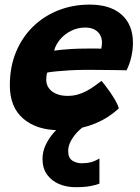

<svg xmlns="http://www.w3.org/2000/svg" viewBox="-20 -552 598 818"><path d="M403.6 123.1V230.4Q390.1 236 365.3 240.8Q340.5 245.5 301.5 245.5Q263.4 245.5 231.4 231.9Q199.4 218.4 180.2 191.4Q161.1 164.4 161.1 125.2Q161.1 94.1 174.5 65.8Q187.9 37.4 208.2 14.2Q228.5 -8.9 249.8 -24.6Q271.1 -40.4 286.6 -45.8L345.8 -18.4Q330.5 -10.1 312.8 7.4Q295.1 25 282.8 46.9Q270.5 68.9 270.5 91Q270.5 120.8 288.1 132.2Q305.6 143.6 329 143.6Q349.9 143.6 367.9 138.9Q385.9 134.1 403.6 123.1ZM486.2 -90.2Q468.1 -73.2 443.6 -56.7Q419 -40.1 387.6 -26.8Q356.2 -13.5 317.4 -5.4Q278.5 2.6 231.8 2.6Q136.6 2.6 79.2 -46.4Q21.9 -95.4 21.9 -188.5Q21.9 -266.8 48 -330Q74.1 -393.2 120.5 -438.4Q166.9 -483.6 228.6 -508Q290.2 -532.4 361.9 -532.4Q450.2 -532.4 498.3 -489.4Q546.4 -446.5 546.4 -369.2Q546.4 -340.1 539.4 -309.4Q532.4 -278.8 519.1 -252.5Q512.2 -252.9 487.7 -253.2Q463.1 -253.5 431.7 -253.8Q400.2 -254.1 372.4 -254.3Q344.5 -254.5 331 -254.2Q302.9 -254 273.8 -252.2Q244.8 -250.5 220.5 -248.1Q196.2 -245.6 181.4 -243Q177 -231.1 177 -212.6Q177 -191.1 188.8 -175.5Q200.6 -159.9 221.1 -151.7Q241.5 -143.5 267.4 -143.5Q290.5 -143.5 310.8 -149.1Q331 -154.8 348.6 -164.2Q366.2 -173.8 382.1 -185Q398 -196.2 412.4 -207.4Q414.9 -204.9 425 -192.2Q435.1 -179.5 447.8 -161.4Q460.4 -143.2 471.4 -124.3Q482.4 -105.4 486.2 -90.2ZM210.6 -336.2Q222.4 -338.1 241.4 -340Q260.5 -341.9 285.1 -343.3Q309.8 -344.8 338 -345Q354.2 -345.2 369.7 -345.2Q385.1 -345.1 396.4 -345.1Q407.8 -345 411.4 -344.6Q413.1 -351 413.8 -358.4Q414.5 -365.9 414.5 -372.9Q414.1 -389.6 406.2 -403.6Q398.4 -417.6 382.7 -426.1Q367 -434.6 342.8 -434.6Q310.8 -434.6 282.8 -420.6Q254.9 -406.5 236 -384Q217.1 -361.5 210.6 -336.2Z"/></svg>

Font: Grandstander Thin
Style: Italic
Weight: 100
Italic angle: -15°
Designer: Tyler Finck
Foundry: Etcetera Type Co
Version: Version 1.200